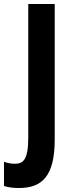

<svg xmlns="http://www.w3.org/2000/svg" viewBox="-72 -734 366 965"><path d="M23 211C138 211 203 153 203 -32V-714H70V-42C70 70 44 89 3 89C-18 89 -36 85 -52 79V201C-29 208 -3 211 23 211Z"/></svg>

Font: Noto Sans Gurmukhi UI ExtraCondensed
Style: Bold
Weight: 700
Width: 2
Designer: Jelle Bosma - Monotype Design Team
Foundry: Monotype Imaging Inc.
Version: Version 2.004